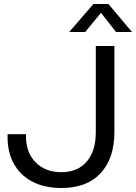

<svg xmlns="http://www.w3.org/2000/svg" viewBox="-20 -930 680 960"><path d="M287 10Q200 10 138.5 -23.5Q77 -57 46 -117.5Q15 -178 18 -259H110Q107 -172 156 -120.5Q205 -69 287 -69Q368 -69 413.5 -122Q459 -175 459 -269V-700H552V-269Q552 -139 483.5 -64.5Q415 10 287 10ZM640 -770H560L485 -866L406 -770H326L447 -910H522Z"/></svg>

Font: Goli
Style: Regular
Weight: 400
Designer: jaikishan Patel
Foundry: MagicType
Version: Version 1.000